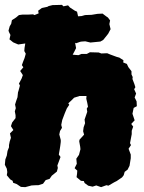

<svg xmlns="http://www.w3.org/2000/svg" viewBox="-38 -743 591 790"><path d="M-10 -22 -8 -35 -10 -49 -18 -65 -16 -87 -10 -103 -7 -122 -1 -137V-146L2 -161L7 -176L3 -194L17 -208L7 -224L12 -239L26 -257V-269L23 -285L27 -298L24 -313L29 -329L34 -343L36 -363L38 -369L44 -391L40 -399L51 -420L56 -434L45 -451L58 -466L52 -475L57 -489L63 -504L68 -522L62 -533L63 -546L66 -564H65L37 -560L18 -568L16 -569L1 -581L5 -599L-1 -611L-3 -617L2 -635L8 -645L11 -660L28 -671L40 -681L55 -683H79L98 -684L104 -681L121 -688L119 -699L134 -710L157 -715L162 -718L178 -722L217 -723L223 -717L242 -721L250 -712L270 -699L279 -695L283 -677V-676H285L298 -677L312 -681L339 -682L363 -686L384 -687L400 -675L406 -671L415 -659L412 -644L417 -623L407 -604L387 -579L375 -572L334 -568L313 -573L298 -572L292 -571L275 -565L271 -567L273 -556L275 -545L268 -531L261 -518L272 -517L285 -516L297 -521H319L332 -528L368 -527L379 -523L403 -524L415 -519L442 -509L453 -506L470 -495L469 -486L484 -480L490 -467L503 -450V-437L508 -426L507 -418L515 -397L519 -384L514 -376L522 -358L516 -342L524 -326L525 -306L512 -299L507 -275L516 -248L502 -233L510 -222L504 -205V-191L497 -154L501 -146L491 -131L500 -107V-92L495 -61L487 -45L475 -36L471 -22L464 -13L442 2L432 7L408 21L400 19L378 27L358 20L343 25L325 21L310 10L307 2L295 1L277 -14L279 -28L280 -41L269 -51L278 -69L276 -90L287 -106L293 -129L292 -139L288 -161L289 -168L308 -189L304 -203L306 -219L312 -236L310 -251L321 -283L319 -296L324 -304L321 -320L317 -337L318 -348H289L267 -341L255 -329L243 -318L247 -312L237 -297L229 -278L218 -249L214 -229L217 -217L209 -204L206 -190L212 -167V-159L210 -143L208 -130L204 -107L211 -97L198 -62L200 -52L196 -37L175 -20L166 -7L150 -2L139 13L120 19H111L92 20L66 27L48 26L30 14L16 9L14 1L4 -5Z"/></svg>

Font: Winky Rough Black
Style: Italic
Weight: 900
Italic angle: -8.97852°
Designer: Simon Atzbach
Foundry: typofactur
Version: Version 1.206; ttfautohint (v1.8.4.7-5d5b)